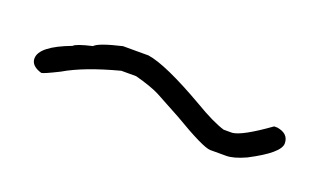

<svg xmlns="http://www.w3.org/2000/svg" viewBox="-31 -501 561 332"><g transform="rotate(20 250.0 -334.5)"><path d="M156.2 -392.6H203.1Q236.3 -387.7 312.5 -343.8Q347.7 -322.8 369.1 -316.4H384.8Q402.3 -317.9 449.2 -351.6H455.1Q476.6 -348.1 476.6 -330.1Q476.6 -312.5 423.8 -285.2Q402.3 -275.4 388.7 -275.4H359.4Q346.2 -275.4 287.1 -310.5L240.2 -335.9Q224.6 -343.8 195.3 -351.6H168Q105 -335 70.3 -314.5Q43 -300.8 39.1 -300.8Q19.5 -306.6 19.5 -320.3Q19.5 -342.8 74.2 -363.3Q78.1 -368.2 107.4 -375Q114.3 -382.8 156.2 -392.6Z"/></g></svg>

Font: CEF Fonts CJK Mono
Style: Regular
Weight: 400
Designer: PartyBoss (派对大魔王)
Version: Release 2.25